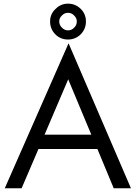

<svg xmlns="http://www.w3.org/2000/svg" viewBox="-20 -1351 739 1046"><path d="M510.7 -539.1Q430.7 -539.1 189.5 -539.1Q166 -485.4 97.7 -325.2Q75.2 -325.2 5.9 -325.2Q92.8 -522.5 353.5 -1115.2Q438.5 -918 693.4 -325.2Q669.9 -325.2 599.6 -325.2Q578.1 -378.9 510.7 -539.1ZM477.5 -617.2Q446.3 -692.4 351.6 -918.9Q319.3 -843.8 222.7 -617.2Q287.1 -617.2 477.5 -617.2ZM350.6 -1331.1Q390.6 -1331.1 419.9 -1302.7Q448.2 -1274.4 448.2 -1234.4Q448.2 -1193.4 419.9 -1164.1Q390.6 -1135.7 350.6 -1135.7Q309.6 -1135.7 281.2 -1164.1Q252.9 -1193.4 252.9 -1234.4Q252.9 -1274.4 282.2 -1301.8Q310.5 -1331.1 350.6 -1331.1ZM350.6 -1281.2Q331.1 -1281.2 317.4 -1266.6Q302.7 -1252.9 302.7 -1234.4Q302.7 -1214.8 317.4 -1200.2Q332 -1185.5 350.6 -1185.5Q370.1 -1185.5 383.8 -1200.2Q398.4 -1213.9 398.4 -1234.4Q398.4 -1252.9 383.8 -1266.6Q370.1 -1281.2 350.6 -1281.2Z"/></svg>

Font: Das Gitter
Style: Book
Weight: 400
Version: Version 006.000